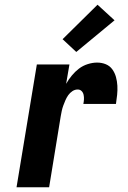

<svg xmlns="http://www.w3.org/2000/svg" viewBox="-20 -793 540 813"><path d="M50 0 136 -520H274L260 -438Q270 -456 284 -473Q298 -490 314.5 -502.5Q331 -515 351.5 -521.5Q372 -528 391 -528Q411 -528 428 -521Q445 -514 455.5 -499.5Q466 -485 471 -467Q476 -449 477 -430Q478 -411 476 -391.5Q474 -372 471 -353H333Q335 -363 335.5 -372.5Q336 -382 334 -391.5Q332 -401 325.5 -407.5Q319 -414 309 -414Q297 -414 286.5 -407Q276 -400 269 -390Q262 -380 257 -368.5Q252 -357 248 -346Q244 -335 241.5 -323.5Q239 -312 237 -300L188 0ZM303 -573 245 -627 393 -773 465 -707Z"/></svg>

Font: Iosevka Curly Heavy
Style: Italic
Weight: 900
Italic angle: -9°
Monospace: yes
Designer: Belleve Invis
Foundry: Belleve Invis
Version: Version 22.1.2; ttfautohint (v1.8.4)